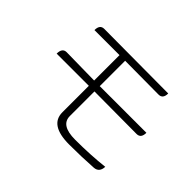

<svg xmlns="http://www.w3.org/2000/svg" viewBox="-129 -975 1257 1257"><g transform="rotate(45 500.0 -346.0)"><path d="M187 -644Q187 -695 227 -695L822 -692Q822 -642 782 -642L471 -644V-409H903Q903 -358 863 -358L471 -360V-132Q471 -47 605 -47Q747 -47 870 -61Q868 -8 822 -4Q712 3 600 3Q419 3 419 -115V-360H121Q121 -413 161 -413L419 -409V-644H187Z"/></g></svg>

Font: Swei Half Moon CJK SC
Style: Light
Weight: 300
Version: Version 2.071